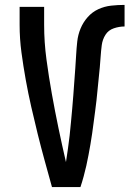

<svg xmlns="http://www.w3.org/2000/svg" viewBox="-20 -763 540 783"><path d="M192 0Q177 -54 162 -108.5Q147 -163 133.5 -217.5Q120 -272 107.5 -327Q95 -382 85 -437.5Q75 -493 67.5 -549Q60 -605 60 -662V-735H160V-662Q160 -591 169.5 -520.5Q179 -450 191.5 -380Q204 -310 218.5 -240.5Q233 -171 249 -102Q253 -129 257 -156Q261 -183 264 -210.5Q267 -238 269.5 -265.5Q272 -293 274.5 -320Q277 -347 279 -374.5Q281 -402 283 -429.5Q285 -457 287 -484Q289 -511 290.5 -538.5Q292 -566 295 -593.5Q298 -621 308.5 -646.5Q319 -672 337.5 -693Q356 -714 381 -725.5Q406 -737 433.5 -740Q461 -743 488 -743V-655Q466 -655 444 -647.5Q422 -640 410 -621Q398 -602 395 -579Q392 -556 390.5 -533.5Q389 -511 387 -488.5Q385 -466 382.5 -443.5Q380 -421 378 -398.5Q376 -376 373.5 -354Q371 -332 368 -309.5Q365 -287 362 -264.5Q359 -242 356 -220Q353 -198 349 -175.5Q345 -153 341 -131Q337 -109 332 -87Q327 -65 321 -43Q315 -21 308 0Z"/></svg>

Font: Iosevka Term Curly Semibold
Style: Regular
Weight: 600
Designer: Belleve Invis
Foundry: Belleve Invis
Version: Version 32.3.0